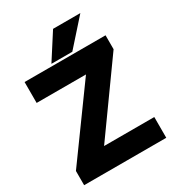

<svg xmlns="http://www.w3.org/2000/svg" viewBox="-211 -1024 1045 1146"><g transform="rotate(-30 311.5 -450.5)"><path d="M28 0H594V-143H248L586 -615V-711H28V-567H368L28 -98ZM221 -725H365L522 -901H334Z"/></g></svg>

Font: Asimov Pro
Style: Ult
Weight: 900
Designer: Google
Version: Version 2.000980; 2014